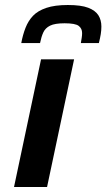

<svg xmlns="http://www.w3.org/2000/svg" viewBox="-20 -747 425 767"><path d="M36 0 144 -510H276L168 0ZM65 -575Q71 -608 82 -636Q93 -664 112 -684Q131 -704 165 -715.5Q199 -727 251 -727Q304 -727 332.5 -716Q361 -705 373 -686Q385 -667 385 -641Q385 -626 382.5 -610.5Q380 -595 375 -575H303Q305 -587 306.5 -596.5Q308 -606 308 -615Q308 -633 294.5 -643.5Q281 -654 238 -654Q199 -654 180 -644.5Q161 -635 153 -617.5Q145 -600 140 -575Z"/></svg>

Font: Saira Expanded SemiBold
Style: Italic
Weight: 600
Width: 7
Italic angle: -12°
Designer: Hector Gatti with collaboration of the Omnibus-Type team
Foundry: Omnibus-Type
Version: Version 1.101